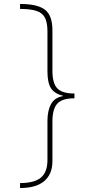

<svg xmlns="http://www.w3.org/2000/svg" viewBox="-20 -812 476 967"><path d="M355 -317Q294 -317 269 -290.5Q244 -264 244 -199V0Q244 65 203 100Q162 135 81 135V110Q153 110 186 82.5Q219 55 219 -6V-203Q219 -254 236.5 -287Q254 -320 297 -328V-330Q254 -340 236.5 -368Q219 -396 219 -452V-654Q219 -698 206.5 -722.5Q194 -747 164 -757Q134 -767 81 -767V-792Q169 -792 206.5 -763Q244 -734 244 -660V-456Q244 -392 269 -366.5Q294 -341 355 -341Z"/></svg>

Font: Noto Sans Bengali UI Thin
Style: Regular
Weight: 100
Designer: Jelle Bosma - Monotype Design Team
Foundry: Monotype Imaging Inc.
Version: Version 2.003; ttfautohint (v1.8.4.7-5d5b)